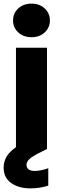

<svg xmlns="http://www.w3.org/2000/svg" viewBox="-26 -821 341 1058"><path d="M148 -616Q103 -616 74.5 -642.5Q46 -669 46 -708Q46 -748 74.5 -774.5Q103 -801 148 -801Q192 -801 220.5 -774.5Q249 -748 249 -708Q249 -669 220.5 -642.5Q192 -616 148 -616ZM120 88Q120 103 131.5 112Q143 121 164 121Q198 121 240 106V202Q193 217 142 217Q77 217 35.5 187.5Q-6 158 -6 103Q-6 71 9.5 43.5Q25 16 62 -10V-558H233V0L187 23Q150 42 135 56.5Q120 71 120 88Z"/></svg>

Font: Fz Poppins
Style: Bold
Weight: 700
Designer: Ninad Kale (Devanagari), Jonny Pinhorn (Latin)
Foundry: Indian Type Foundry
Version: Vit hóa bi Vntype.Com & FontZin.Com